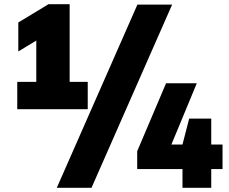

<svg xmlns="http://www.w3.org/2000/svg" viewBox="-20 -830 1094 918"><path d="M62.5 -308V-438.5H153.5V-636L67.5 -584V-722.5L212 -810H313V-438.5H399.5V-308ZM251.5 68 637 -808H803L417.5 68ZM636 -21.5V-107L774 -432H921L799.5 -139H852.5L884.5 -263H990V-139H1044V-21.5H990V68H852.5V-21.5Z"/></svg>

Font: Encode Sans SemiCondensed SemiCondensed Black
Style: Regular
Weight: 900
Width: 4
Designer: Multiple Designers
Foundry: Impallari Type
Version: Version 3.000; ttfautohint (v1.8.3) -l 8 -r 50 -G 200 -x 14 